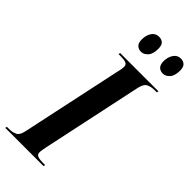

<svg xmlns="http://www.w3.org/2000/svg" viewBox="-324 -972 1022 1022"><g transform="rotate(45 186.5 -461.0)"><path d="M-35 0 -32 -10H-17Q9 -10 28 -19Q47 -28 54 -63L177 -639Q181 -654 182 -663Q183 -672 183 -677Q183 -694 168.5 -699Q154 -704 129 -704H114L116 -714H404L402 -704H387Q359 -704 340 -694.5Q321 -685 313 -647L193 -83Q190 -68 188 -56.5Q186 -45 186 -37Q186 -20 200.5 -15Q215 -10 240 -10H255L253 0ZM354 -797Q334 -797 322 -809Q310 -821 310 -847Q310 -878 325 -900Q340 -922 365 -922Q385 -922 396.5 -910.5Q408 -899 408 -873Q408 -834 391 -815.5Q374 -797 354 -797ZM190 -797Q170 -797 158 -809Q146 -821 146 -847Q146 -878 160.5 -900Q175 -922 201 -922Q221 -922 232.5 -911Q244 -900 244 -874Q244 -834 227 -815.5Q210 -797 190 -797Z"/></g></svg>

Font: Noto Serif Display ExtraCondensed
Style: Bold Italic
Weight: 700
Width: 2
Italic angle: -12°
Designer: Monotype Design Team
Foundry: Monotype Imaging Inc.
Version: Version 2.009